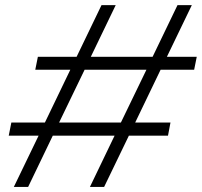

<svg xmlns="http://www.w3.org/2000/svg" viewBox="-20 -740 799 760"><path d="M24.9 -254.9H157.7L258.3 -463.9H119.6L129.9 -515.1H283.2L381.8 -719.7H438L339.4 -515.1H584L682.6 -719.7H739.3L640.6 -515.1H758.8L748.5 -463.9H615.7L515.1 -254.9H654.8L645 -203.1H490.2L392.1 0H335.9L433.6 -203.1H189L91.3 0H34.7L132.8 -203.1H14.6ZM458.5 -254.9 559.6 -463.9H314.9L213.9 -254.9Z"/></svg>

Font: Reddit Sans Vanilla Light
Style: Italic
Weight: 300
Italic angle: -11.25°
Designer: Stephen Hutchings
Version: Version 1.013